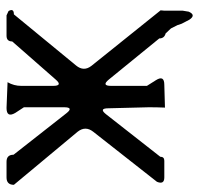

<svg xmlns="http://www.w3.org/2000/svg" viewBox="-52 -492 584 561"><g transform="rotate(-90 239.5 -212.0)"><path d="M205.1 -21.5Q206.1 -44.9 206.1 -68.4L203.1 -186.5Q203.1 -215.8 185.5 -193.4L61.5 -35.2Q61.5 -23.4 49.8 -23.4H1Q-20.5 -23.4 -11.7 -44.9L134.8 -231.4Q152.3 -253.9 134.8 -276.4L-20.5 -462.9Q-20.5 -484.4 1 -484.4H46.9Q67.4 -484.4 67.4 -463.9L188.5 -309.6Q206.1 -287.1 206.1 -316.4V-433.6L189.5 -459Q174.8 -484.4 204.1 -484.4L279.3 -481.4Q268.6 -462.9 268.6 -441.4V-348.6Q268.6 -319.3 287.1 -340.8L398.4 -467.8Q398.4 -484.4 415 -484.4H474.6L487.3 -478.5Q496.1 -462.9 477.5 -462.9L328.1 -281.2Q309.6 -258.8 327.1 -236.3L489.3 -34.2L488.3 -23.4V18.6V30.3L485.4 47.9Q475.6 70.3 461.9 49.8L450.2 27.3L446.3 15.6L436.5 -3.9L421.9 -19.5Q407.2 -23.4 407.2 -38.1L287.1 -185.5Q268.6 -208 268.6 -178.7V-74.2L285.2 -47.9Q300.8 -23.4 271.5 -23.4Z"/></g></svg>

Font: B2 Hana
Style: Regular
Weight: 500
Version: 2020-08-05; (max)